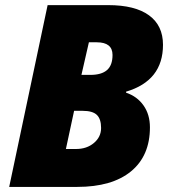

<svg xmlns="http://www.w3.org/2000/svg" viewBox="-20 -734 674 754"><path d="M404.8 -713.9Q510.3 -713.9 565.2 -673.8Q620.1 -633.8 620.1 -558.1Q620.1 -417 475.1 -374V-370.1Q518.6 -355.5 543.7 -319.8Q568.8 -284.2 568.8 -233.9Q568.8 -122.1 494.4 -61Q419.9 0 283.2 0H16.1L167 -713.9ZM335 -439.9Q378.4 -439.9 400.1 -458.7Q421.9 -477.5 421.9 -518.1Q421.9 -567.9 359.9 -567.9H329.1L299.8 -439.9ZM278.8 -148.9Q320.8 -148.9 348.9 -172.6Q377 -196.3 377 -231.4Q377 -266.6 360.4 -282.7Q343.8 -298.8 304.2 -298.8H271L238.8 -148.9Z"/></svg>

Font: Open Sans Hebrew Extra Bold
Style: Italic
Weight: 800
Italic angle: -12°
Foundry: Ascender Corporation, Yanek Iontef
Version: Version 2.001;PS 002.001;hotconv 1.0.70;makeotf.lib2.5.58329